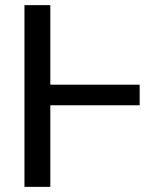

<svg xmlns="http://www.w3.org/2000/svg" viewBox="-20 -727 639 747"><path d="M523.4 -317.4H175.8V0H75.2V-707H175.8V-397.5H523.4Z"/></svg>

Font: Pretendard
Style: Regular
Weight: 400
Designer: Base glyphs from Inter by Rasmus Andersson; Hangeul glyphs from Noto Sans CJK(Source Han Sans) by Jang Soo-young and Kan
Foundry: Kil Hyung-jin
Version: Version 1.309